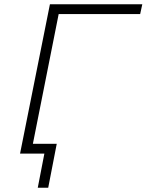

<svg xmlns="http://www.w3.org/2000/svg" viewBox="-20 -720 687 900"><path d="M74 0 214 -700H647L637 -654H255L125 0ZM157 160 188 0H74L84 -46H246L206 160Z"/></svg>

Font: Montserrat Light
Style: Italic
Weight: 300
Italic angle: -11.3°
Designer: Julieta Ulanovsky
Foundry: Julieta Ulanovsky
Version: Version 9.000; ttfautohint (v1.8.4.7-5d5b)